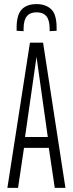

<svg xmlns="http://www.w3.org/2000/svg" viewBox="-20 -916 355 936"><path d="M16 0 126 -708H190L299 0H247L218 -195H97L68 0ZM102 -248H213L158 -639ZM158 -896Q203 -896 229.5 -871Q256 -846 256 -780Q256 -777 256 -773.5Q256 -770 256 -766L222 -764V-775Q222 -818 206 -837Q190 -856 158 -856Q127 -856 111 -837Q95 -818 95 -775V-764L61 -766Q61 -770 61 -773.5Q61 -777 61 -780Q61 -843 85.5 -869.5Q110 -896 158 -896Z"/></svg>

Font: Georama Extra Condensed Light
Style: Regular
Weight: 300
Width: 2
Designer: Jean-Baptiste Levee
Foundry: Production Type
Version: Version 1.000